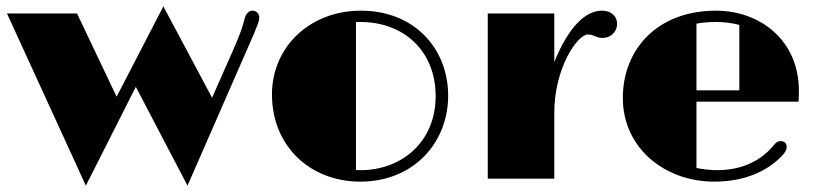

<svg xmlns="http://www.w3.org/2000/svg" viewBox="-20 -564 2581 606"><path d="M251 22 408.7 -290 571.8 22 761.7 -412.1C797.4 -492.7 798.3 -498.5 798.3 -510.7C798.3 -518.6 790.5 -530.3 777.3 -530.3C765.6 -530.3 755.9 -521.5 751.5 -502.9C747.1 -482.9 736.3 -452.6 719.2 -413.6L649.4 -255.4L495.6 -543.9L348.1 -258.8L223.1 -521.5H2Z M838.4 -266.1C838.4 -101.6 960 9.3 1117.2 9.3C1284.7 9.3 1394.5 -112.8 1394.5 -262.2C1394.5 -409.2 1289.1 -530.3 1119.1 -530.3C957.5 -530.3 838.4 -415.5 838.4 -266.1ZM1103.5 -27.3V-494.1C1107.9 -494.6 1112.8 -494.6 1117.7 -494.6C1256.8 -494.6 1355 -400.9 1355 -260.7C1355 -112.3 1243.7 -26.9 1118.2 -26.9C1113.8 -26.9 1108.9 -26.9 1103.5 -27.3Z M1519.5 0H1729.5V-208.5C1729.5 -348.6 1802.2 -455.1 1835.4 -455.1C1843.8 -455.1 1850.6 -453.1 1857.9 -449.7C1869.6 -444.8 1875 -444.3 1882.8 -444.3C1905.3 -444.3 1927.7 -461.4 1927.7 -489.3C1927.7 -513.2 1908.7 -530.3 1879.9 -530.3C1828.1 -530.3 1774.4 -479.5 1729.5 -368.2V-521.5H1519.5Z M1945.8 -254.9C1945.8 -97.2 2077.6 9.3 2234.4 9.3C2327.6 9.3 2398.9 -22 2445.8 -69.8C2460 -84.5 2462.9 -91.3 2462.9 -101.1C2462.9 -111.8 2455.6 -118.7 2443.8 -118.7C2434.6 -118.7 2429.2 -114.7 2419.9 -103C2415.5 -97.7 2409.2 -91.3 2402.8 -85C2363.8 -48.8 2311 -26.9 2242.7 -26.9C2226.6 -26.9 2200.2 -29.3 2178.2 -33.7V-243.2H2500.5C2501 -255.4 2501.5 -267.1 2501.5 -278.3C2501 -438.5 2377.4 -530.3 2239.7 -530.3C2053.2 -530.3 1945.8 -406.7 1945.8 -254.9ZM2178.2 -278.8V-489.3C2195.3 -493.2 2221.2 -494.6 2241.2 -494.6C2263.2 -494.6 2293.5 -491.2 2313.5 -485.4V-278.8Z"/></svg>

Font: Limelight
Style: Regular
Weight: 400
Designer: Nicole Fally
Foundry: Nicole Fally
Version: Version 1.002